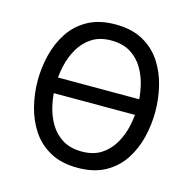

<svg xmlns="http://www.w3.org/2000/svg" viewBox="-106 -819 942 937"><g transform="rotate(15 365.0 -350.0)"><path d="M115 -310V-389H615V-310ZM365 12Q282.5 12 225.5 -19.8Q168.5 -51.5 134 -104.2Q99.5 -157 83.8 -221Q68 -285 68 -350Q68 -415 83.8 -479Q99.5 -543 134 -595.8Q168.5 -648.5 225.5 -680.2Q282.5 -712 365 -712Q448 -712 505 -680.2Q562 -648.5 596.5 -595.8Q631 -543 646.5 -479Q662 -415 662 -350Q662 -285 646.5 -221Q631 -157 596.5 -104.2Q562 -51.5 505 -19.8Q448 12 365 12ZM365 -70Q423 -70 462.5 -95.5Q502 -121 526.2 -162.8Q550.5 -204.5 561.2 -253.8Q572 -303 572 -350Q572 -401.5 561.2 -451.2Q550.5 -501 526.2 -541.8Q502 -582.5 462.5 -606.8Q423 -631 365 -631Q307.5 -631 268 -605.5Q228.5 -580 204.2 -538.2Q180 -496.5 169 -447Q158 -397.5 158 -350Q158 -298.5 169 -248.8Q180 -199 204.2 -158.5Q228.5 -118 268 -94Q307.5 -70 365 -70Z"/></g></svg>

Font: Undotted
Style: Regular
Weight: 400
Designer: Delve Withrington, Dave Bailey, Thomas Jockin
Foundry: Delve Fonts LLC
Version: Version 4.000